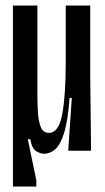

<svg xmlns="http://www.w3.org/2000/svg" viewBox="-20 -548 380 698"><path d="M27 130V-528H116V-200Q116 -168 118 -137Q120 -106 128.5 -85.5Q137 -65 158 -65Q194 -65 206.5 -134Q219 -203 219 -323V-528H308V-274L311 0H228L241 -192H233Q227 -110 213.5 -66Q200 -22 181 -5.5Q162 11 140 11Q127 11 111.5 1.5Q96 -8 90 -42H81L112 107V130Z"/></svg>

Font: Bricolage Grotesque 48pt Condensed
Style: Regular
Weight: 400
Width: 3
Designer: Mathieu Triay
Foundry: Atelier Triay
Version: Version 1.000; ttfautohint (v1.8.4.7-5d5b);gftools[0.9.32]